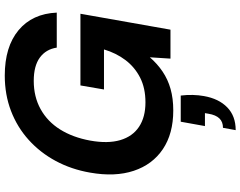

<svg xmlns="http://www.w3.org/2000/svg" viewBox="-124 -628 1032 825"><g transform="rotate(-90 392.5 -216.0)"><path d="M329.8 12Q230.2 12 163.8 -32.6Q97.4 -77.2 70.6 -157.7Q43.8 -238.1 62.8 -345.5Q76.8 -426.1 112.9 -493.2Q149 -560.2 203.5 -609.3Q257.9 -658.4 327.8 -685.2Q397.6 -712 479.7 -712Q603.6 -712 674.6 -652.9Q745.7 -593.7 750.3 -488.6H599.9Q592.8 -535.2 557 -561.4Q521.2 -587.5 456.9 -587.5Q388.7 -587.5 335.5 -558Q282.2 -528.5 248.2 -474.2Q214.1 -419.8 200.4 -344.9Q186.8 -269.4 202.4 -216Q218.1 -162.7 259.7 -135.1Q301.3 -107.5 364.5 -107.5Q426 -107.5 471.1 -130.5Q516.1 -153.5 546.4 -193.5Q576.6 -233.6 592.1 -285.7H420L437.4 -386.9H745.4L677 0H552.6L558.3 -88.6Q530.4 -56.4 496.8 -33.8Q463.2 -11.1 422.3 0.4Q381.4 12 329.8 12ZM245.3 280.2 255.3 225.6Q280.9 225.6 295.7 210.2Q310.6 194.8 315.8 163.3L318.4 148.1H262.8L281.5 44.1H393.9Q397.2 70.6 396.5 96Q395.8 121.5 391.7 143.9Q380.5 207.6 343.2 243.9Q306 280.2 245.3 280.2Z"/></g></svg>

Font: DM Sans 9pt
Style: Italic
Weight: 400
Italic angle: -10°
Designer: Colophon Foundry, Jonny Pinhorn
Foundry: Colophon Foundry
Version: Version 4.004